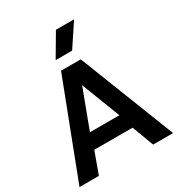

<svg xmlns="http://www.w3.org/2000/svg" viewBox="-216 -1082 1135 1222"><g transform="rotate(-30 352.0 -471.0)"><path d="M8.5 0 277 -700H422L696 0H549.5L490 -158.5H208.5L151 0ZM240.5 -269H457L347 -553ZM281 -775.5 379 -942H512.5L402 -775.5Z"/></g></svg>

Font: Geologica Medium
Style: Regular
Weight: 500
Designer: Sindre Bremnes, Frode Helland
Foundry: Monokrom Skriftforlag AS
Version: Version 1.010;gftools[0.9.28]